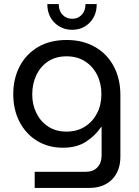

<svg xmlns="http://www.w3.org/2000/svg" viewBox="-20 -718 680 941"><path d="M150 203V124H400Q437 124 457.5 102Q478 80 478 44V-96H476Q447 -53 401.5 -23.5Q356 6 289 6Q217 6 162 -27.5Q107 -61 76 -120.5Q45 -180 45 -257Q45 -332 76 -392Q107 -452 165.5 -487Q224 -522 307 -522Q386 -522 445.5 -488Q505 -454 537.5 -393Q570 -332 570 -252V50Q570 120 529 161.5Q488 203 417 203ZM306 -73Q357 -73 395.5 -97Q434 -121 455.5 -162.5Q477 -204 477 -256Q477 -309 456 -351Q435 -393 396.5 -417.5Q358 -442 306 -442Q254 -442 216.5 -417.5Q179 -393 158.5 -350.5Q138 -308 138 -255Q138 -205 158.5 -163.5Q179 -122 216.5 -97.5Q254 -73 306 -73ZM334 -572Q282 -572 247 -607Q212 -642 212 -698H268Q268 -665 286.5 -645.5Q305 -626 334 -626Q362 -626 380.5 -645.5Q399 -665 399 -698H454Q454 -642 419.5 -607Q385 -572 334 -572Z"/></svg>

Font: MuseoModerno
Style: Regular
Weight: 400
Designer: Pablo Cosgaya, Héctor Gatti, Marcela Romero, and the Authors of The MuseoModerno Project.
Foundry: Omnibus-Type Team
Version: Version 1.001